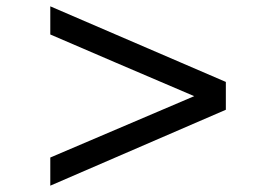

<svg xmlns="http://www.w3.org/2000/svg" viewBox="-20 -691 873 607"><path d="M139 -193 594 -387Q511 -422 346 -493Q181 -564 139 -582V-671Q612 -467 694 -432V-344L139 -104Z"/></svg>

Font: Gugi Cyrillic
Style: Regular
Weight: 400
Foundry: TAE System & Typefaces Co.
Version: Version 3.10 September 15, 2020